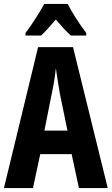

<svg xmlns="http://www.w3.org/2000/svg" viewBox="-20 -953 566 973"><path d="M380 0 343 -172H184L147 0H0L173 -714H350L526 0ZM283 -480Q271 -551 263 -608Q258 -552 243 -482L205 -291H322ZM323 -933Q340 -900 364.5 -861.5Q389 -823 417 -786V-773H339Q322 -788 303 -808.5Q284 -829 263 -854Q241 -829 222 -807.5Q203 -786 188 -773H109V-786Q125 -806 143 -833Q161 -860 177.5 -887Q194 -914 204 -933Z"/></svg>

Font: Noto Sans Armenian ExtraCondensed
Style: Bold
Weight: 700
Width: 2
Designer: Monotype Design Team
Foundry: Monotype Imaging Inc.
Version: Version 2.008; ttfautohint (v1.8.4.7-5d5b)